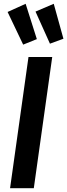

<svg xmlns="http://www.w3.org/2000/svg" viewBox="-20 -991 354 1011"><path d="M158 0H33L130 -691H255ZM174 -785 102 -756 20 -928 115 -971ZM314 -787 243 -761 167 -930 263 -971Z"/></svg>

Font: Fira Sans Condensed Medium
Style: Italic
Weight: 500
Width: 3
Italic angle: -8°
Designer: bBox Type GmbH & Carrois Corporate GbR & Edenspiekermann AG
Foundry: bBox Type GmbH & Carrois Corporate GbR & Edenspiekermann AG
Version: Version 4.301